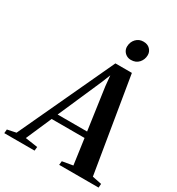

<svg xmlns="http://www.w3.org/2000/svg" viewBox="-294 -1097 1142 1236"><g transform="rotate(30 277.5 -479.0)"><path d="M-74 0 -71.5 -28.5 -7 -42 321 -746.5H443.5L560 -42.5L629 -28.5L627 0H334L337 -28.5L415.5 -42L389 -231.5H144.5L62 -42L154 -28.5L151 0ZM163.5 -275.5H382.5L338.5 -586L331 -663.5L305.5 -600ZM395.5 -815.5Q377 -815.5 362.2 -824.2Q347.5 -833 339.2 -847.5Q331 -862 331.5 -879.5Q332.5 -913 354 -935.8Q375.5 -958.5 408 -958.5Q439.5 -958.5 457.5 -939.8Q475.5 -921 475 -895.5Q474.5 -863 453.2 -839.2Q432 -815.5 395.5 -815.5Z"/></g></svg>

Font: Merriweather 96pt SemiBold
Style: Italic
Weight: 600
Italic angle: -7.8°
Version: Version 2.101